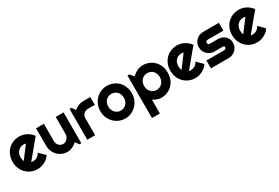

<svg xmlns="http://www.w3.org/2000/svg" viewBox="72 -1584 4109 2824"><g transform="rotate(-30 2126.5 -172.0)"><path d="M258.8 -127.9Q266.6 -125.5 274.4 -124.8Q282.2 -124 290 -124Q309.6 -124 327.6 -129.4Q345.7 -134.8 361.6 -144.8Q377.4 -154.8 389.9 -169.2Q402.3 -183.6 410.2 -201.2L507.8 -103Q489.3 -76.7 465.1 -55.7Q440.9 -34.7 412.8 -20Q384.8 -5.4 353.8 2.2Q322.8 9.8 290 9.8Q234.9 9.8 186.3 -10.7Q137.7 -31.2 101.3 -67.9Q64.9 -104.5 43.9 -155Q22.9 -205.6 22.9 -266.1Q22.9 -328.1 43.9 -379.4Q64.9 -430.7 101.3 -466.8Q137.7 -502.9 186.3 -522.9Q234.9 -543 290 -543Q322.8 -543 354 -535.2Q385.3 -527.3 413.3 -512.7Q441.4 -498 465.8 -476.8Q490.2 -455.6 508.8 -429.2ZM327.1 -402.8Q317.9 -406.2 308.8 -407.2Q299.8 -408.2 290 -408.2Q262.7 -408.2 238.5 -398.2Q214.4 -388.2 196.5 -369.6Q178.7 -351.1 168.5 -325Q158.2 -298.8 158.2 -266.1Q158.2 -258.8 158.9 -249.5Q159.7 -240.2 161.4 -230.7Q163.1 -221.2 165.5 -212.4Q168 -203.6 171.9 -196.8Z M960 -61Q943.8 -46.4 925.5 -33.4Q907.2 -20.5 887.2 -11Q867.2 -1.5 845.9 4.2Q824.7 9.8 802.7 9.8Q754.4 9.8 711.9 -7.3Q669.4 -24.4 637.5 -55.9Q605.5 -87.4 587.2 -132.6Q568.8 -177.7 568.8 -233.9V-522.9H701.7V-233.9Q701.7 -207.5 709.7 -186.8Q717.8 -166 731.4 -151.9Q745.1 -137.7 763.4 -130.4Q781.7 -123 802.7 -123Q823.2 -123 841.6 -132.6Q859.9 -142.1 873.5 -157.7Q887.2 -173.3 895 -193.1Q902.8 -212.9 902.8 -233.9V-522.9H1036.1V0H1003.9Z M1271 0H1137.7V-522.9H1169.9L1213.9 -460.9Q1246.1 -490.2 1287.1 -506.1Q1328.1 -522 1372.1 -522H1489.7V-389.2H1372.1Q1351.1 -389.2 1332.5 -381.3Q1314 -373.5 1300.3 -359.9Q1286.6 -346.2 1278.8 -327.6Q1271 -309.1 1271 -288.1Z M2047.4 -266.1Q2047.4 -207.5 2026.4 -157Q2005.4 -106.4 1969.2 -69.6Q1933.1 -32.7 1884.5 -11.5Q1835.9 9.8 1780.3 9.8Q1725.1 9.8 1676.5 -11.5Q1627.9 -32.7 1591.6 -69.6Q1555.2 -106.4 1534.2 -157Q1513.2 -207.5 1513.2 -266.1Q1513.2 -325.7 1534.2 -376.5Q1555.2 -427.2 1591.6 -464.1Q1627.9 -501 1676.5 -522Q1725.1 -543 1780.3 -543Q1835.9 -543 1884.5 -523.2Q1933.1 -503.4 1969.2 -467Q2005.4 -430.7 2026.4 -379.6Q2047.4 -328.6 2047.4 -266.1ZM1913.1 -266.1Q1913.1 -298.3 1902.6 -324.5Q1892.1 -350.6 1874 -369.4Q1856 -388.2 1831.8 -398.2Q1807.6 -408.2 1780.3 -408.2Q1752.9 -408.2 1728.8 -398.2Q1704.6 -388.2 1686.8 -369.4Q1668.9 -350.6 1658.7 -324.5Q1648.4 -298.3 1648.4 -266.1Q1648.4 -235.8 1658.7 -210Q1668.9 -184.1 1686.8 -165Q1704.6 -146 1728.8 -135Q1752.9 -124 1780.3 -124Q1807.6 -124 1831.8 -134.3Q1856 -144.5 1874 -163.1Q1892.1 -181.6 1902.6 -208Q1913.1 -234.4 1913.1 -266.1Z M2255.4 199.2H2121.1V-522.9H2153.3L2206.5 -460Q2224.6 -477.1 2246.1 -492.2Q2267.6 -507.3 2290.8 -518.3Q2314 -529.3 2338.9 -535.6Q2363.8 -542 2389.2 -542Q2444.3 -542 2492.9 -522.2Q2541.5 -502.4 2577.9 -466.3Q2614.3 -430.2 2635.3 -379.2Q2656.2 -328.1 2656.2 -266.1Q2656.2 -201.7 2635.3 -150.1Q2614.3 -98.6 2577.9 -62.7Q2541.5 -26.9 2492.9 -7.8Q2444.3 11.2 2389.2 11.2Q2371.6 11.2 2354.2 7.3Q2336.9 3.4 2320.1 -3.2Q2303.2 -9.8 2286.9 -18.1Q2270.5 -26.4 2255.4 -35.2ZM2522.5 -266.1Q2522.5 -299.3 2512 -325.7Q2501.5 -352.1 2483.4 -370.4Q2465.3 -388.7 2440.9 -398.4Q2416.5 -408.2 2389.2 -408.2Q2361.8 -408.2 2337.6 -398.4Q2313.5 -388.7 2295.4 -370.4Q2277.3 -352.1 2266.8 -325.7Q2256.3 -299.3 2256.3 -266.1Q2256.3 -234.4 2266.8 -208Q2277.3 -181.6 2295.4 -163.1Q2313.5 -144.5 2337.6 -134.3Q2361.8 -124 2389.2 -124Q2416.5 -124 2440.9 -134.3Q2465.3 -144.5 2483.4 -163.1Q2501.5 -181.6 2512 -208Q2522.5 -234.4 2522.5 -266.1Z M2938 -127.9Q2945.8 -125.5 2953.6 -124.8Q2961.4 -124 2969.2 -124Q2988.8 -124 3006.8 -129.4Q3024.9 -134.8 3040.8 -144.8Q3056.6 -154.8 3069.1 -169.2Q3081.5 -183.6 3089.4 -201.2L3187 -103Q3168.5 -76.7 3144.3 -55.7Q3120.1 -34.7 3092 -20Q3064 -5.4 3033 2.2Q3002 9.8 2969.2 9.8Q2914.1 9.8 2865.5 -10.7Q2816.9 -31.2 2780.5 -67.9Q2744.1 -104.5 2723.1 -155Q2702.1 -205.6 2702.1 -266.1Q2702.1 -328.1 2723.1 -379.4Q2744.1 -430.7 2780.5 -466.8Q2816.9 -502.9 2865.5 -522.9Q2914.1 -543 2969.2 -543Q3002 -543 3033.2 -535.2Q3064.5 -527.3 3092.5 -512.7Q3120.6 -498 3145 -476.8Q3169.4 -455.6 3188 -429.2ZM3006.3 -402.8Q2997.1 -406.2 2988 -407.2Q2979 -408.2 2969.2 -408.2Q2941.9 -408.2 2917.7 -398.2Q2893.6 -388.2 2875.7 -369.6Q2857.9 -351.1 2847.7 -325Q2837.4 -298.8 2837.4 -266.1Q2837.4 -258.8 2838.1 -249.5Q2838.9 -240.2 2840.6 -230.7Q2842.3 -221.2 2844.7 -212.4Q2847.2 -203.6 2851.1 -196.8Z M3542 0H3237.3V-132.8H3542Q3555.7 -132.8 3565.4 -142.6Q3575.2 -152.3 3575.2 -166Q3575.2 -180.2 3565.4 -184.6Q3555.7 -189 3542 -189H3403.3Q3368.7 -189 3338.4 -202.1Q3308.1 -215.3 3285.6 -238Q3263.2 -260.7 3250.2 -291Q3237.3 -321.3 3237.3 -356Q3237.3 -390.6 3250.2 -420.9Q3263.2 -451.2 3285.6 -473.6Q3308.1 -496.1 3338.4 -509Q3368.7 -522 3403.3 -522H3673.3V-389.2H3403.3Q3389.6 -389.2 3379.9 -379.4Q3370.1 -369.6 3370.1 -356Q3370.1 -341.8 3379.9 -331.8Q3389.6 -321.8 3403.3 -321.8H3542Q3576.2 -321.8 3606.4 -310.3Q3636.7 -298.8 3659.2 -278.3Q3681.6 -257.8 3694.8 -229Q3708 -200.2 3708 -166Q3708 -131.3 3694.8 -101.3Q3681.6 -71.3 3659.2 -48.6Q3636.7 -25.9 3606.4 -12.9Q3576.2 0 3542 0Z M3986.8 -127.9Q3994.6 -125.5 4002.4 -124.8Q4010.3 -124 4018.1 -124Q4037.6 -124 4055.7 -129.4Q4073.7 -134.8 4089.6 -144.8Q4105.5 -154.8 4117.9 -169.2Q4130.4 -183.6 4138.2 -201.2L4235.8 -103Q4217.3 -76.7 4193.1 -55.7Q4168.9 -34.7 4140.9 -20Q4112.8 -5.4 4081.8 2.2Q4050.8 9.8 4018.1 9.8Q3962.9 9.8 3914.3 -10.7Q3865.7 -31.2 3829.3 -67.9Q3793 -104.5 3772 -155Q3751 -205.6 3751 -266.1Q3751 -328.1 3772 -379.4Q3793 -430.7 3829.3 -466.8Q3865.7 -502.9 3914.3 -522.9Q3962.9 -543 4018.1 -543Q4050.8 -543 4082 -535.2Q4113.3 -527.3 4141.4 -512.7Q4169.4 -498 4193.8 -476.8Q4218.3 -455.6 4236.8 -429.2ZM4055.2 -402.8Q4045.9 -406.2 4036.9 -407.2Q4027.8 -408.2 4018.1 -408.2Q3990.7 -408.2 3966.6 -398.2Q3942.4 -388.2 3924.6 -369.6Q3906.7 -351.1 3896.5 -325Q3886.2 -298.8 3886.2 -266.1Q3886.2 -258.8 3887 -249.5Q3887.7 -240.2 3889.4 -230.7Q3891.1 -221.2 3893.6 -212.4Q3896 -203.6 3899.9 -196.8Z"/></g></svg>

Font: Righteous
Style: Regular
Weight: 400
Version: Version 1.000